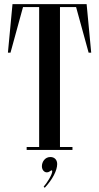

<svg xmlns="http://www.w3.org/2000/svg" viewBox="-20 -720 476 922"><path d="M396 -700H40L18 -467H30.4L90.5 -686H168V-14H108V0H328V-14H268V-686H345.4L405.6 -467H418ZM221.9 34C195.5 34 181.2 58 181.2 78.3C181.2 95.7 192.2 107.7 205.2 107.7C209.5 107.7 214.2 106.3 218.5 103.3C222.2 101 224.9 98 227.9 98C229.6 98 230.9 99.7 230.9 102.3C230.9 119 205.3 159 189.6 176.5L194.9 181.7C232.8 141.4 254.6 98 254.6 67.7C254.6 47.3 241.6 34 221.9 34Z"/></svg>

Font: Picaflor 36 pt
Style: Regular
Weight: 400
Designer: Ariel Martín Pérez
Foundry: Tunera Type Foundry
Version: Version 1.000;hotconv 1.0.109;makeotfexe 2.5.65596